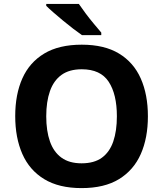

<svg xmlns="http://www.w3.org/2000/svg" viewBox="-20 -954 836 984"><path d="M738 -358Q738 -247 701.5 -164.5Q665 -82 590 -36Q515 10 398 10Q282 10 206.5 -36Q131 -82 94.5 -165Q58 -248 58 -359Q58 -470 94.5 -552Q131 -634 206.5 -679.5Q282 -725 399 -725Q515 -725 590 -679.5Q665 -634 701.5 -551.5Q738 -469 738 -358ZM217 -358Q217 -283 236 -229Q255 -175 295 -146Q335 -117 398 -117Q463 -117 502.5 -146Q542 -175 560.5 -229Q579 -283 579 -358Q579 -471 537 -535Q495 -599 399 -599Q335 -599 295 -570Q255 -541 236 -487Q217 -433 217 -358ZM384 -934Q399 -912 419.5 -884.5Q440 -857 461.5 -831.5Q483 -806 499 -787V-774H400Q381 -787 355.5 -806.5Q330 -826 303.5 -848Q277 -870 254 -890Q231 -910 217 -924V-934Z"/></svg>

Font: Noto Sans Thaana
Style: Regular
Weight: 400
Designer: Monotype Design Team
Foundry: Monotype Imaging Inc.
Version: Version 2.001